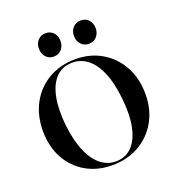

<svg xmlns="http://www.w3.org/2000/svg" viewBox="-113 -678 716 780"><g transform="rotate(-20 245.0 -288.5)"><path d="M247 -446.5Q310.5 -446.5 360 -417.2Q409.5 -388 438 -336.2Q466.5 -284.5 466.5 -216.5Q466.5 -149.5 437.5 -98.5Q408.5 -47.5 358 -18.8Q307.5 10 242 10Q178 10 128.8 -18.5Q79.5 -47 51.5 -98.2Q23.5 -149.5 23.5 -216.5Q23.5 -284 51.8 -335.8Q80 -387.5 130.5 -417Q181 -446.5 247 -446.5ZM270.5 0Q308 -3 333.2 -30.8Q358.5 -58.5 368.8 -109Q379 -159.5 371.5 -230.5Q364 -302.5 343.2 -349.5Q322.5 -396.5 291 -418.5Q259.5 -440.5 220 -437Q180.5 -433.5 155.5 -405Q130.5 -376.5 121 -326Q111.5 -275.5 119 -206Q127 -136 148 -88.8Q169 -41.5 200.8 -19Q232.5 3.5 270.5 0ZM169 -486Q148.5 -486 135.5 -500.5Q122.5 -515 122.5 -536.5Q122.5 -558.5 135.5 -572.8Q148.5 -587 169 -587Q190 -587 203 -572.8Q216 -558.5 216 -536.5Q216 -515 203 -500.5Q190 -486 169 -486ZM321 -486Q300.5 -486 287.2 -500.5Q274 -515 274 -536.5Q274 -558 287.2 -572.5Q300.5 -587 321 -587Q342 -587 355 -572.8Q368 -558.5 368 -536.5Q368 -515 355 -500.5Q342 -486 321 -486Z"/></g></svg>

Font: Fraunces 96pt
Style: Regular
Weight: 400
Version: Version 1.000;[b76b70a41]